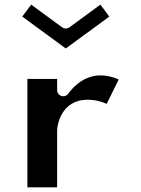

<svg xmlns="http://www.w3.org/2000/svg" viewBox="-20 -825 603 820"><path d="M113.2 -805.2 75.1 -754.2 261 -618 446.9 -754.2 408.8 -805.2 275.8 -707.8C267.8 -702 255.2 -701.3 246.2 -707.8ZM224 -25V-270C224 -286.6 239.5 -399 354 -399C389.5 -399 417.2 -390 435.6 -381.3L487 -485.6C470.4 -493.1 441.6 -503 408 -503C324.4 -503 274.3 -429.1 271.8 -425.2C267.8 -419.2 259.7 -414 251 -414H249C238.3 -414 224 -423.9 224 -439V-488H97V-25Z"/></svg>

Font: Hussar Ekologiczny
Style: Regular
Weight: 400
Foundry: Cannot Into Space Fonts
Version: Version 0.97